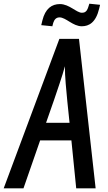

<svg xmlns="http://www.w3.org/2000/svg" viewBox="-65 -988 582 1038"><path d="M158 -852 218 -846 223 -865C229 -883 239 -894 257 -894C291 -894 329 -846 377 -846C416 -846 453 -866 471 -941L476 -962L418 -968L412 -949C404 -924 392 -919 378 -919C348 -919 310 -966 259 -966C215 -966 180 -942 164 -877ZM347 30H452L362 -778H256L-45 30H62L152 -229H321ZM228 -450C243 -495 272 -577 286 -630C285 -578 294 -493 299 -440L311 -324H184Z"/></svg>

Font: Smiley Sans Oblique
Style: Regular
Weight: 400
Italic angle: -8°
Designer: oooooohmygosh, Nagisa Chen, Janine Sui, Heda Shi, Jian Li
Foundry: atelierAnchor
Version: Version 2.0.1